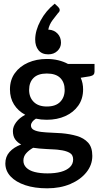

<svg xmlns="http://www.w3.org/2000/svg" viewBox="-20 -840 550 1042"><path d="M234 -520Q267 -520 296 -513Q325 -506 349 -493H493V-451Q493 -441 487.5 -435Q482 -429 468 -426L418 -418Q431 -389 431 -355Q431 -304 405 -267Q379 -230 334.5 -210Q290 -190 234 -190Q218 -190 203.5 -191.5Q189 -193 175 -196Q162 -188 155 -178.5Q148 -169 148 -159Q148 -143 163.5 -135Q179 -127 204 -124Q229 -121 258.5 -120Q288 -119 314 -117Q360 -113 397.5 -102Q435 -91 458 -66Q481 -41 481 6Q481 55 449 95Q417 135 362 158.5Q307 182 236 182Q168 182 117 165Q66 148 37.5 117.5Q9 87 9 47Q9 10 32 -15.5Q55 -41 95 -56Q75 -66 62.5 -83.5Q50 -101 50 -129Q50 -153 68 -177Q86 -201 117 -217Q78 -238 56 -273Q34 -308 34 -355Q34 -406 60.5 -443Q87 -480 132.5 -500Q178 -520 234 -520ZM377 25Q377 -1 355.5 -12Q334 -23 304 -26Q294 -28 275.5 -29Q257 -30 235 -31Q213 -32 193 -34Q173 -36 160 -38Q137 -25 122 -8Q107 9 107 32Q107 54 123 70Q139 86 168.5 93.5Q198 101 238 101Q280 101 311 92.5Q342 84 359.5 67Q377 50 377 25ZM234 -262Q282 -262 306.5 -287Q331 -312 331 -352Q331 -393 307 -417Q283 -441 234 -441Q186 -441 162 -417Q138 -393 138 -352Q138 -312 163 -287Q188 -262 234 -262ZM277 -820 296 -802Q300 -798 302 -794Q304 -790 304 -785Q304 -777 295 -769Q284 -756 265.5 -731Q247 -706 242 -679Q243 -679 244.5 -679Q246 -679 246 -679Q274 -677 292.5 -657.5Q311 -638 311 -608Q311 -582 291.5 -563.5Q272 -545 242 -545Q207 -545 189 -567.5Q171 -590 171 -625Q171 -674 200 -728Q229 -782 277 -820Z"/></svg>

Font: Aleo SemiBold
Style: Regular
Weight: 600
Designer: Alessio Laiso
Foundry: Alessio Laiso
Version: Version 2.001;gftools[0.9.29]